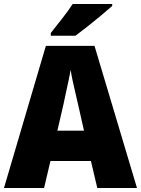

<svg xmlns="http://www.w3.org/2000/svg" viewBox="-20 -947 710 967"><path d="M470 0 438 -136H234L202 0H0L211 -716H456L670 0ZM373 -422Q368 -444 360.5 -476Q353 -508 346 -540Q339 -572 336 -595Q332 -573 325.5 -542Q319 -511 312 -479.5Q305 -448 300 -423L269 -289H403ZM545 -917Q525 -899 491.5 -871Q458 -843 422 -814.5Q386 -786 360 -767H236V-781Q261 -813 293 -853.5Q325 -894 346 -927H545Z"/></svg>

Font: Noto Sans Malayalam SemiCondensed Black
Style: Regular
Weight: 900
Width: 4
Designer: Jelle Bosma - Monotype Design Team
Foundry: Monotype Imaging Inc.
Version: Version 2.104; ttfautohint (v1.8.4.7-5d5b)